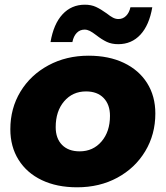

<svg xmlns="http://www.w3.org/2000/svg" viewBox="-20 -788 705 817"><path d="M24 -238Q24 -327 67 -398Q110 -469 186 -510Q262 -551 357 -551Q443 -551 507 -520.5Q571 -490 606 -434.5Q641 -379 641 -305Q641 -216 598 -144.5Q555 -73 479.5 -32Q404 9 308 9Q222 9 158 -21.5Q94 -52 59 -108Q24 -164 24 -238ZM448 -295Q448 -343 421 -371Q394 -399 346 -399Q289 -399 253 -357Q217 -315 217 -247Q217 -199 244 -171.5Q271 -144 319 -144Q376 -144 412 -186Q448 -228 448 -295ZM390 -638Q373 -651 362 -656.5Q351 -662 340 -662Q320 -662 306.5 -648Q293 -634 288 -609H195Q208 -686 246 -727Q284 -768 341 -768Q368 -768 388.5 -758.5Q409 -749 434 -731Q449 -719 460.5 -713Q472 -707 484 -707Q503 -707 516.5 -720.5Q530 -734 535 -757H628Q615 -681 577.5 -640.5Q540 -600 483 -600Q455 -600 434 -610Q413 -620 390 -638Z"/></svg>

Font: Idrija
Style: Italic
Weight: 800
Italic angle: -11.3°
Designer: Julieta Ulanovsky
Foundry: Julieta Ulanovsky
Version: Version 7.200